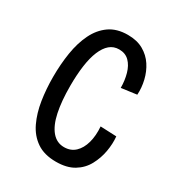

<svg xmlns="http://www.w3.org/2000/svg" viewBox="-139 -627 664 725"><g transform="rotate(30 193.0 -264.5)"><path d="M212 11Q161 11 128 -11.5Q95 -34 76.5 -73Q58 -112 50.5 -160.5Q43 -209 43 -261Q43 -317 51 -367Q59 -417 78 -456Q97 -495 129 -517.5Q161 -540 209 -540Q249 -540 277 -524Q305 -508 322 -482Q339 -456 346.5 -424.5Q354 -393 352 -362L285 -353Q285 -385 277 -413.5Q269 -442 252 -459Q235 -476 208 -476Q184 -476 167 -461.5Q150 -447 138.5 -419.5Q127 -392 121.5 -352.5Q116 -313 116 -264Q116 -198 126 -150.5Q136 -103 157.5 -77.5Q179 -52 211 -52Q240 -52 259 -70Q278 -88 286.5 -119Q295 -150 292 -189L362 -186Q365 -155 359 -121Q353 -87 336.5 -56.5Q320 -26 289.5 -7.5Q259 11 212 11Z"/></g></svg>

Font: Bricolage Grotesque Condensed Light
Style: Regular
Weight: 300
Width: 3
Designer: Mathieu Triay
Foundry: Atelier Triay
Version: Version 1.000;gftools[0.9.30]